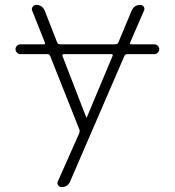

<svg xmlns="http://www.w3.org/2000/svg" viewBox="-20 -540 710 780"><path d="M239 -320Q232 -320 234 -312L330 -64Q330 -63 331 -63Q333 -63 333 -64L437 -312Q441 -320 432 -320ZM63 -320Q55 -320 49 -326Q43 -332 43 -340Q43 -348 49 -354Q55 -360 63 -360H157Q166 -360 162 -368L111 -496Q107 -504 112.5 -512Q118 -520 127 -520Q152 -520 162 -496L212 -368Q215 -360 224 -360H449Q458 -360 461 -368L515 -497Q525 -520 550 -520Q559 -520 564 -512.5Q569 -505 565 -497L509 -368Q505 -360 514 -360H607Q615 -360 621 -354Q627 -348 627 -340Q627 -332 621 -326Q615 -320 607 -320H497Q488 -320 485 -312L265 197Q255 220 230 220Q221 220 216 212.5Q211 205 215 197L302 1Q305 -7 302 -15L184 -312Q181 -320 173 -320Z"/></svg>

Font: Rounded Mplus 1c Light
Style: Regular
Weight: 300
Version: Version 1.059.20150529